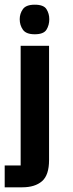

<svg xmlns="http://www.w3.org/2000/svg" viewBox="-30 -607 310 818"><path d="M118 -461Q81 -461 67.5 -480.5Q54 -500 54 -525Q54 -549 67.5 -568Q81 -587 118 -587Q156 -587 168 -568Q180 -549 180 -525Q180 -500 168 -480.5Q156 -461 118 -461ZM58 -412H179V75Q179 139 149 165Q119 191 65 191H-10V98H58Z"/></svg>

Font: Darker Grotesque Light ExtraBold
Style: Regular
Weight: 800
Version: Version 1.000;gftools[0.9.28]